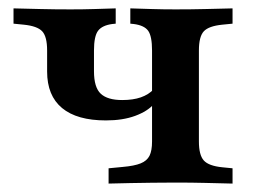

<svg xmlns="http://www.w3.org/2000/svg" viewBox="-20 -436 602 456"><path d="M231.5 -150Q162.9 -150 127.4 -179.4Q91.9 -208.9 91.9 -266.1V-316.1Q91.9 -349.2 80.2 -361.7Q68.5 -374.2 36.3 -377.4L12.1 -379.8V-416.1Q46 -415.3 77.4 -414.5Q108.9 -413.7 147.6 -413.7Q178.2 -413.7 203.2 -414.5Q228.2 -415.3 254.8 -416.1V-379.8L246.8 -379Q222.6 -375.8 212.9 -362.9Q203.2 -350 203.2 -316.1V-266.9Q203.2 -228.2 219.4 -213.3Q235.5 -198.4 270.2 -198.4Q296 -198.4 314.5 -204.8Q333.1 -211.3 345.2 -224.2V-188.7Q330.6 -171.8 301.2 -160.9Q271.8 -150 231.5 -150ZM396.8 -2.4Q366.9 -2.4 340.7 -2Q314.5 -1.6 289.9 -1.2Q265.3 -0.8 237.9 0V-36.3L271 -39.5Q299.2 -41.9 314.1 -48Q329 -54 335.1 -66.1Q341.1 -78.2 341.1 -100V-316.1Q341.1 -350 331.9 -362.9Q322.6 -375.8 297.6 -379L289.5 -379.8V-416.1Q316.1 -415.3 341.5 -414.5Q366.9 -413.7 396.8 -413.7Q435.5 -413.7 466.9 -414.5Q498.4 -415.3 532.3 -416.1V-379.8L508.1 -377.4Q475.8 -374.2 464.1 -361.7Q452.4 -349.2 452.4 -316.1V-100Q452.4 -67.7 464.1 -54.8Q475.8 -41.9 508.1 -38.7L532.3 -36.3V0Q498.4 -0.8 466.9 -1.6Q435.5 -2.4 396.8 -2.4Z"/></svg>

Font: Playfair 9pt
Style: Bold
Weight: 700
Designer: Claus Eggers Sørensen
Foundry: Claus Eggers Sørensen
Version: Version 2.203